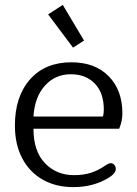

<svg xmlns="http://www.w3.org/2000/svg" viewBox="-20 -754 559 786"><path d="M177 -695 237 -734 324 -588 279 -559ZM41 -240Q41 -359 103 -429Q165 -499 272 -499Q369 -499 425 -442Q481 -385 481 -290Q481 -259 468 -227H117Q117 -135 164 -86Q211 -37 283 -37Q321 -37 351.5 -46.5Q382 -56 412 -77Q414 -78 420.5 -82Q427 -86 433 -86Q442 -86 448 -79Q454 -72 454 -62Q454 -44 423 -25Q361 12 280 12Q209 12 155 -18.5Q101 -49 71 -106Q41 -163 41 -240ZM401 -277Q405 -286 405 -305Q405 -374 368 -412Q331 -450 270 -450Q206 -450 164 -403.5Q122 -357 117 -277Z"/></svg>

Font: Maitree
Style: Regular
Weight: 400
Designer: CadsonDemak Team
Foundry: CadsonDemak
Version: Version 1.000